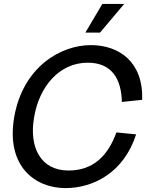

<svg xmlns="http://www.w3.org/2000/svg" viewBox="-20 -947 796 983"><path d="M315 16C459 16 614 -64 677 -259L576 -269C532 -147 455 -74 331 -74C188 -74 127 -193 155 -349C182 -506 285 -626 429 -626C552 -626 601 -544 604 -425L708 -436C714 -631 589 -716 445 -716C289 -716 98 -603 53 -349C9 -96 159 16 315 16ZM417 -780H492L616 -927H504Z"/></svg>

Font: Uncut Sans Medium
Style: Italic
Weight: 500
Italic angle: -10°
Designer: Kasper Nordkvist
Foundry: Uncut Type
Version: Version 1.111;FEAKit 1.0